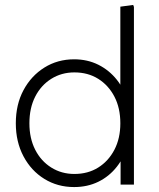

<svg xmlns="http://www.w3.org/2000/svg" viewBox="-20 -747 645 777"><path d="M280 10Q213 10 159.5 -23Q106 -56 75 -114.5Q44 -173 44 -248Q44 -324 75 -382Q106 -440 159.5 -473.5Q213 -507 280 -507Q334 -507 378 -485Q422 -463 453 -424Q484 -385 498 -332V-165Q484 -112 453 -72.5Q422 -33 378 -11.5Q334 10 280 10ZM281 -43Q336 -43 377.5 -69Q419 -95 443 -141Q467 -187 467 -248Q467 -310 443 -356Q419 -402 377.5 -428Q336 -454 281 -454Q229 -454 187.5 -428Q146 -402 122.5 -356Q99 -310 99 -248Q99 -187 122.5 -141Q146 -95 187.5 -69Q229 -43 281 -43ZM468 0V-177L481 -248L467 -319V-720L519 -727L522 -719V0Z"/></svg>

Font: Fustat Light
Style: Regular
Weight: 300
Designer: Mohamed Gaber, Khaled Hosny, Laura Garcia Mut
Foundry: Kief Type Foundry, Alif Type Foundry, Hard Type Foundry
Version: Version 1.007